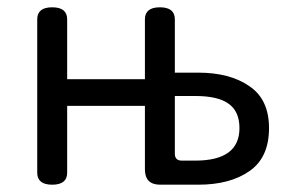

<svg xmlns="http://www.w3.org/2000/svg" viewBox="-20 -506 798 526"><path d="M123 0Q82 0 82 -33V-453Q82 -486 123 -486Q164 -486 164 -453V-289H377V-453Q377 -486 418 -486Q459 -486 459 -453V-307H523Q610 -307 663 -270Q717 -234 717 -155Q717 -74 663 -37Q610 0 523 0H419Q377 0 377 -42V-216H164V-33Q164 0 123 0ZM459 -85Q459 -66 478 -66H515Q636 -66 636 -155Q636 -201 606 -222Q577 -243 515 -243H459Z"/></svg>

Font: Swei Gothic CJK TC Regular
Style: Regular
Weight: 400
Version: Version 2.129